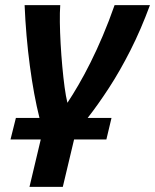

<svg xmlns="http://www.w3.org/2000/svg" viewBox="-20 -544 605 749"><path d="M95 185 139 0H21L42 -84H134Q112 -171 96.5 -287Q81 -403 76 -524H215Q213 -496 213.5 -457Q214 -418 216.5 -373.5Q219 -329 223 -285Q227 -241 232 -204Q237 -167 243 -143Q263 -173 286 -212.5Q309 -252 333 -300Q357 -348 381 -404.5Q405 -461 427 -524H565Q530 -429 489 -348Q448 -267 405 -201Q362 -135 322 -84H415L395 0H269L225 185Z"/></svg>

Font: Ubuntu Sans
Style: Bold Italic
Weight: 700
Italic angle: -13.5°
Designer: Dalton Maag Ltd
Foundry: Dalton Maag Ltd
Version: Version 1.006